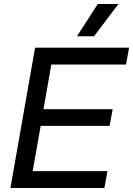

<svg xmlns="http://www.w3.org/2000/svg" viewBox="-20 -938 664 958"><path d="M155 -700H624L609 -616H236L197 -393H542L527 -310H183L143 -84H516L501 0H32ZM468 -918H571L449 -757H364Z"/></svg>

Font: Chakra Petch Medium
Style: Italic
Weight: 500
Italic angle: -10°
Designer: Katatrad Aksorn Co.,Ltd.
Foundry: Cadson Demak Co.,Ltd.
Version: Version 1.000; ttfautohint (v1.6)